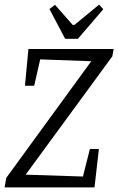

<svg xmlns="http://www.w3.org/2000/svg" viewBox="-26 -811 512 831"><path d="M85 -55 333 -47 363 -166H402L383 0H-6L1 -41L369 -546L148 -554L122 -440H82L97 -599H466L460 -567ZM188 -772 212 -790 289 -703H296L403 -791L421 -771L311 -643H256Z"/></svg>

Font: Grenze Light
Style: Italic
Weight: 300
Italic angle: -10°
Designer: Renata Polastri
Foundry: Omnibus-Type
Version: Version 1.002; ttfautohint (v1.8)